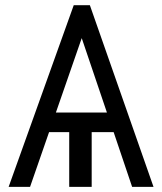

<svg xmlns="http://www.w3.org/2000/svg" viewBox="-20 -732 633 752"><path d="M497.5 0 425.1 -214.5H339.1V0H251.1V-214.5H172.2L97.7 0H13.8L268.8 -711.6H332L581.3 0ZM398.8 -291.2 300.1 -582.7 198.9 -291.2Z"/></svg>

Font: Inter UI Light
Style: Regular
Weight: 300
Designer: Rasmus Andersson
Foundry: rsms
Version: 3.2;8d6f07862